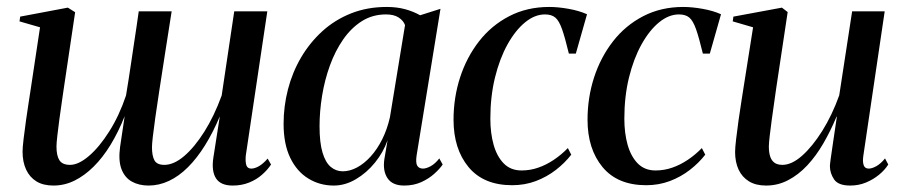

<svg xmlns="http://www.w3.org/2000/svg" viewBox="-20 -536 2662 566"><path d="M168 -275Q166 -259.5 162.2 -235Q158.5 -210.5 155 -184Q151.5 -157.5 149 -135.8Q146.5 -114 146.5 -104Q146.5 -77 155.2 -63.5Q164 -50 186.5 -50Q211.5 -50 242.2 -76.2Q273 -102.5 302.2 -148.8Q331.5 -195 351.5 -254.5Q355.5 -277 359.2 -302.2Q363 -327.5 366.5 -350.5Q370 -374 374 -400.8Q378 -427.5 382 -454Q386 -480.5 389 -502.5H486Q475 -433 466 -374.8Q457 -316.5 449.8 -270Q442.5 -223.5 437.8 -189.2Q433 -155 430.5 -133Q428 -111 428 -102Q428 -77 435.2 -63.5Q442.5 -50 464.5 -50Q492.5 -50 523 -76Q553.5 -102 582.5 -148Q611.5 -194 633.5 -254.5L670.5 -502.5H768L704.5 -77Q703 -59 706.2 -49Q709.5 -39 720.5 -39Q731 -39 743.5 -46.2Q756 -53.5 769 -68.5L779 -51Q768.5 -35 752.2 -20.8Q736 -6.5 714.2 2.2Q692.5 11 666 11Q630.5 11 616.8 -10.2Q603 -31.5 609 -71.5L628 -193Q608 -145.5 584.5 -107.8Q561 -70 534.2 -43.2Q507.5 -16.5 478.2 -2.8Q449 11 418 11Q390 11 369 -0.5Q348 -12 338.2 -37.2Q328.5 -62.5 334 -103L347.5 -193.5Q329 -147 306 -109.2Q283 -71.5 256 -44.8Q229 -18 199.5 -3.5Q170 11 137.5 11Q107.5 11 87.5 -1.2Q67.5 -13.5 57 -36Q46.5 -58.5 46.5 -89Q46.5 -100.5 49.5 -126.2Q52.5 -152 56.8 -182Q61 -212 65 -237.2Q69 -262.5 70.5 -273L98 -455.5L37.5 -473L39.5 -487L180 -513.5L201.5 -500Z M1208 -77Q1205 -55.5 1210.2 -47.2Q1215.5 -39 1227 -39Q1236.5 -39 1249.8 -46.2Q1263 -53.5 1275 -69L1285 -51Q1276.5 -38.5 1260.5 -24Q1244.5 -9.5 1222 0.8Q1199.5 11 1171.5 11Q1137 11 1122.5 -10.5Q1108 -32 1113 -66.5L1122.5 -122.5Q1110 -87 1085.5 -56.8Q1061 -26.5 1029.2 -7.8Q997.5 11 964 11Q922.5 11 888.8 -9.8Q855 -30.5 835.5 -71Q816 -111.5 816 -171Q816 -223 829 -273Q842 -323 867.5 -366.5Q893 -410 930 -443.8Q967 -477.5 1014.8 -496.5Q1062.5 -515.5 1120 -515.5Q1149.5 -515.5 1173.8 -509Q1198 -502.5 1218.5 -491L1278.5 -510ZM1174 -462Q1169 -475.5 1155 -484.5Q1141 -493.5 1118 -493.5Q1078 -493.5 1046.5 -473.5Q1015 -453.5 991.5 -419.5Q968 -385.5 952.5 -342.8Q937 -300 929.5 -253.8Q922 -207.5 922 -164Q922 -115.5 930.8 -86.2Q939.5 -57 955 -44Q970.5 -31 990.5 -31Q1011 -31 1032.2 -42.2Q1053.5 -53.5 1072.8 -74.8Q1092 -96 1106.8 -125.5Q1121.5 -155 1129.5 -190.5Z M1490 10Q1405.5 10 1361.2 -43.5Q1317 -97 1317 -183Q1317 -248 1336.2 -307.5Q1355.5 -367 1392 -414Q1428.5 -461 1481 -488.2Q1533.5 -515.5 1599 -515.5Q1625 -515.5 1656 -510Q1687 -504.5 1710.5 -494L1677.5 -378H1657Q1645.5 -425.5 1636.8 -450.2Q1628 -475 1617 -484.2Q1606 -493.5 1586.5 -493.5Q1556.5 -493.5 1528 -470.2Q1499.5 -447 1476.2 -405.2Q1453 -363.5 1439.2 -307.5Q1425.5 -251.5 1425.5 -186Q1425.5 -143.5 1435.2 -109Q1445 -74.5 1465.2 -54Q1485.5 -33.5 1517.5 -33.5Q1543 -33.5 1566.8 -41.8Q1590.5 -50 1612.5 -64.8Q1634.5 -79.5 1654 -99.5L1664 -80Q1645 -55.5 1618.5 -35Q1592 -14.5 1559.5 -2.2Q1527 10 1490 10Z M1885 10Q1800.5 10 1756.2 -43.5Q1712 -97 1712 -183Q1712 -248 1731.2 -307.5Q1750.5 -367 1787 -414Q1823.5 -461 1876 -488.2Q1928.5 -515.5 1994 -515.5Q2020 -515.5 2051 -510Q2082 -504.5 2105.5 -494L2072.5 -378H2052Q2040.5 -425.5 2031.8 -450.2Q2023 -475 2012 -484.2Q2001 -493.5 1981.5 -493.5Q1951.5 -493.5 1923 -470.2Q1894.5 -447 1871.2 -405.2Q1848 -363.5 1834.2 -307.5Q1820.5 -251.5 1820.5 -186Q1820.5 -143.5 1830.2 -109Q1840 -74.5 1860.2 -54Q1880.5 -33.5 1912.5 -33.5Q1938 -33.5 1961.8 -41.8Q1985.5 -50 2007.5 -64.8Q2029.5 -79.5 2049 -99.5L2059 -80Q2040 -55.5 2013.5 -35Q1987 -14.5 1954.5 -2.2Q1922 10 1885 10Z M2238.5 11Q2208 11 2187.8 -1.5Q2167.5 -14 2157.2 -36.2Q2147 -58.5 2147 -88Q2147 -100 2150 -125.8Q2153 -151.5 2157.2 -181.5Q2161.5 -211.5 2165.5 -236.8Q2169.5 -262 2171 -272L2200 -455.5L2140 -473L2142 -487L2285 -513.5L2302 -500.5L2268 -274.5Q2266 -258.5 2262.2 -233.5Q2258.5 -208.5 2255 -182.5Q2251.5 -156.5 2249 -135Q2246.5 -113.5 2246.5 -104.5Q2246.5 -86.5 2250.5 -74.5Q2254.5 -62.5 2263.2 -56.2Q2272 -50 2286.5 -50Q2314 -50 2344.5 -77Q2375 -104 2404 -150.2Q2433 -196.5 2454 -255L2492 -502.5H2588L2525 -76.5Q2522.5 -59.5 2526 -49.2Q2529.5 -39 2541 -39Q2550.5 -39 2563.5 -46.2Q2576.5 -53.5 2589 -69L2598.5 -51Q2588.5 -35 2571.5 -21Q2554.5 -7 2533 2Q2511.5 11 2486.5 11Q2451 11 2438.8 -7.2Q2426.5 -25.5 2426.5 -46.5Q2426.5 -51 2428.8 -67.8Q2431 -84.5 2434.5 -107.2Q2438 -130 2441.2 -152.8Q2444.5 -175.5 2447 -192H2446Q2428.5 -150 2407 -113Q2385.5 -76 2359.5 -48.2Q2333.5 -20.5 2303.2 -4.8Q2273 11 2238.5 11Z"/></svg>

Font: Merriweather 144pt
Style: Italic
Weight: 400
Italic angle: -7.8°
Version: Version 2.101